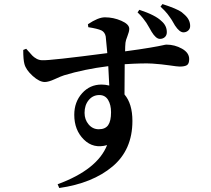

<svg xmlns="http://www.w3.org/2000/svg" viewBox="-20 -857 1040 948"><path d="M772.5 -824.2 782.2 -836.9Q854.5 -813.5 877 -796.9Q884.8 -791 891.6 -784.2Q918.9 -759.8 918.9 -728.5Q918.9 -714.8 909.2 -706.1Q899.4 -697.3 885.7 -697.3Q866.2 -697.3 843.8 -731.4Q841.8 -734.4 836.4 -744.1Q831.1 -753.9 828.1 -758.3Q825.2 -762.7 818.4 -772.5Q811.5 -782.2 806.2 -789.1Q800.8 -795.9 791.5 -805.7Q782.2 -815.4 772.5 -824.2ZM659.2 -795.9 668 -808.6Q748 -782.2 777.3 -752.9Q803.7 -730.5 803.7 -698.2Q803.7 -682.6 793.9 -673.8Q784.2 -665 769.5 -665Q750 -665 728.5 -700.2Q725.6 -705.1 716.8 -720.7Q708 -736.3 702.6 -744.6Q697.3 -752.9 685.5 -767.6Q673.8 -782.2 659.2 -795.9ZM467.8 -218.8Q500 -218.8 514.2 -239.3Q528.3 -259.8 528.3 -302.7Q528.3 -339.8 513.7 -363.8Q499 -387.7 470.7 -387.7Q438.5 -387.7 418 -362.8Q397.5 -337.9 397.5 -299.8Q397.5 -266.6 417.5 -242.7Q437.5 -218.8 467.8 -218.8ZM416 -722.7 414.1 -737.3Q464.8 -771.5 498 -771.5Q540 -771.5 579.1 -754.4Q618.2 -737.3 618.2 -714.8Q618.2 -701.2 609.4 -679.2Q600.6 -657.2 599.6 -646.5Q597.7 -628.9 597.7 -603.5Q671.9 -613.3 720.2 -621.6Q768.6 -629.9 782.7 -633.3Q796.9 -636.7 801.8 -636.7Q842.8 -636.7 878.4 -616.7Q914.1 -596.7 914.1 -565.4Q914.1 -542 902.8 -535.2Q891.6 -528.3 867.2 -528.3Q856.4 -528.3 816.9 -534.2Q777.3 -540 732.9 -543Q688.5 -545.9 595.7 -540Q594.7 -493.2 594.7 -390.6Q633.8 -344.7 633.8 -259.8Q633.8 -117.2 535.2 -34.7Q436.5 47.9 272.5 71.3L264.6 52.7Q460.9 -19.5 508.8 -140.6Q441.4 -121.1 394 -168Q346.7 -214.8 346.7 -290Q346.7 -353.5 385.3 -396.5Q423.8 -439.5 481.4 -439.5Q500 -439.5 519.5 -434.6Q518.6 -460 514.6 -530.3Q396.5 -515.6 296.9 -485.4Q281.2 -480.5 250.5 -466.3Q219.7 -452.1 201.2 -452.1Q174.8 -452.1 141.6 -481.9Q108.4 -511.7 100.6 -541Q94.7 -562.5 94.7 -610.4L109.4 -616.2Q131.8 -590.8 139.6 -582.5Q147.5 -574.2 160.6 -566.9Q173.8 -559.6 189.5 -559.6Q225.6 -557.6 509.8 -594.7Q502.9 -671.9 502 -676.8Q498 -698.2 480.5 -707Q460.9 -715.8 416 -722.7Z"/></svg>

Font: GenRyuMin TW TTF Bold
Style: Regular
Weight: 700
Version: Version 1.300